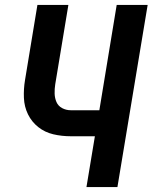

<svg xmlns="http://www.w3.org/2000/svg" viewBox="-20 -755 616 775"><path d="M329 0H454L576 -735H451L381 -310H266Q247 -310 231 -318.5Q215 -327 208 -343Q201 -359 200.5 -377.5Q200 -396 203 -415L256 -735H131L81 -432Q75 -396 76.5 -360Q78 -324 93 -293.5Q108 -263 134.5 -242Q161 -221 195 -213Q229 -205 266 -205H363Z"/></svg>

Font: Iosevka Sparkle Oblique
Style: Bold
Weight: 700
Italic angle: -9°
Designer: Belleve Invis
Foundry: Belleve Invis
Version: Version 4.5.0; ttfautohint (v1.8.3)